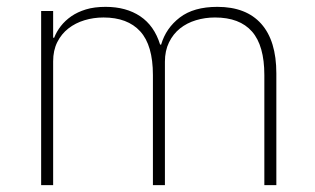

<svg xmlns="http://www.w3.org/2000/svg" viewBox="-20 -540 918 560"><path d="M100 0V-508H135V-430H138Q145 -448 157.5 -464Q170 -480 188 -492.5Q206 -505 230.5 -512.5Q255 -520 288 -520Q348 -520 389 -492.5Q430 -465 447 -410H450Q464 -458 504.5 -489Q545 -520 614 -520Q698 -520 742 -470.5Q786 -421 786 -326V0H751V-321Q751 -407 715 -448Q679 -489 607 -489Q578 -489 551.5 -481Q525 -473 505 -457Q485 -441 473 -416.5Q461 -392 461 -360V0H426V-321Q426 -408 389 -448.5Q352 -489 282 -489Q253 -489 226.5 -481Q200 -473 179.5 -457Q159 -441 147 -417Q135 -393 135 -361V0Z"/></svg>

Font: IBM Plex Sans KR ExtLt
Style: Regular
Weight: 200
Designer: Mike Abbink; Paul van der Laan; Pieter van Rosmalen; Wujin Sim; Chorong Kim; Dohee Lee;
Foundry: Sandoll Inc.
Version: Version 1.002